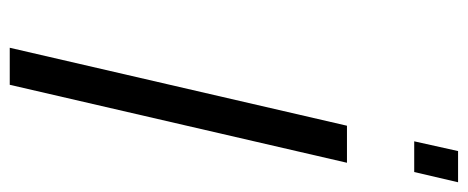

<svg xmlns="http://www.w3.org/2000/svg" viewBox="-303 -657 960 394"><g transform="rotate(90 177.0 -460.0)"><path d="M270 -830 290 -920H354L333 -830ZM78 0 238 -692H314L154 0Z"/></g></svg>

Font: TitilliumWebItalic
Style: Italic
Weight: 400
Italic angle: -13°
Version: Version 1.001;PS 57.000;hotconv 1.0.70;makeotf.lib2.5.55311